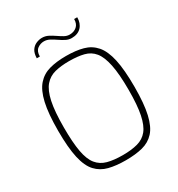

<svg xmlns="http://www.w3.org/2000/svg" viewBox="-211 -1048 1102 1189"><g transform="rotate(-30 339.5 -453.0)"><path d="M340 6Q271 6 220 -7Q169 -20 134.5 -57Q100 -94 83.5 -167.5Q67 -241 67 -362Q67 -484 84 -558.5Q101 -633 135.5 -672Q170 -711 221 -725Q272 -739 340 -739Q410 -739 461 -725Q512 -711 546 -672Q580 -633 596.5 -558.5Q613 -484 613 -362Q613 -241 596 -167.5Q579 -94 545 -57Q511 -20 460 -7Q409 6 340 6ZM340 -31Q401 -31 445.5 -43Q490 -55 517.5 -89Q545 -123 558.5 -188.5Q572 -254 572 -362Q572 -476 558 -544Q544 -612 516.5 -646Q489 -680 445 -691Q401 -702 340 -702Q283 -702 239.5 -691Q196 -680 166.5 -646Q137 -612 122.5 -544Q108 -476 108 -362Q108 -254 120 -188.5Q132 -123 159.5 -89Q187 -55 231.5 -43Q276 -31 340 -31ZM177 -817Q178 -853 191.5 -873Q205 -893 226 -902Q247 -911 267 -911Q291 -911 311.5 -900.5Q332 -890 351.5 -876.5Q371 -863 389.5 -852.5Q408 -842 428 -842Q458 -842 478.5 -859.5Q499 -877 499 -912H521Q521 -869 496.5 -843Q472 -817 428 -817Q406 -817 386 -827.5Q366 -838 346.5 -851.5Q327 -865 307.5 -875.5Q288 -886 267 -886Q241 -886 220 -870Q199 -854 199 -817Z"/></g></svg>

Font: Exo Thin ExtraLight
Style: Regular
Weight: 250
Version: Version 2.000